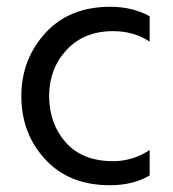

<svg xmlns="http://www.w3.org/2000/svg" viewBox="-20 -536 511 567"><path d="M125 -251Q126 -169 175 -114.5Q224 -60 314 -60Q372 -60 422 -93V-18Q374 11 304 11Q184 11 113.5 -65.5Q43 -142 43 -252Q43 -360 113.5 -438Q184 -516 306 -516Q371 -516 422 -488V-413Q376 -444 314 -444Q228 -444 176.5 -388.5Q125 -333 125 -251Z"/></svg>

Font: Hind Regular
Style: Regular
Weight: 400
Designer: Manushi Parikh, Satya Rajpurohit
Foundry: Indian Type Foundry
Version: Version 1.201;PS 1.0;hotconv 1.0.78;makeotf.lib2.5.61930; tt